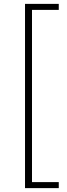

<svg xmlns="http://www.w3.org/2000/svg" viewBox="-20 -802 347 990"><path d="M109 168V-782H283V-751H145V137H283V168Z"/></svg>

Font: Noto Sans SC ExtraLight
Style: Regular
Weight: 250
Designer: Ryoko NISHIZUKA 西塚涼子 (kana, bopomofo & ideographs); Paul D. Hunt (Latin, Greek & Cyrillic); Sandoll Communications 산돌커뮤니
Foundry: Adobe
Version: Version 2.004-H2;hotconv 1.0.118;makeotfexe 2.5.65603